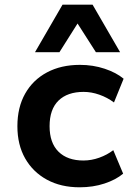

<svg xmlns="http://www.w3.org/2000/svg" viewBox="-20 -787 568 817"><path d="M319 10Q239 10 179.5 -22.5Q120 -55 87 -113Q54 -171 54 -250Q54 -330 87 -388.5Q120 -447 180 -479Q240 -511 320 -511Q376 -511 425.5 -494.5Q475 -478 506 -452L465 -351Q437 -372 403 -384Q369 -396 336 -396Q267 -396 229 -359Q191 -322 191 -250Q191 -179 229 -141.5Q267 -104 335 -104Q369 -104 402.5 -116Q436 -128 462 -148L504 -48Q473 -22 424.5 -6Q376 10 319 10ZM129 -565 246 -767H374L491 -565H388L310 -687L233 -565Z"/></svg>

Font: Nunito Sans 7pt
Style: Bold
Weight: 700
Designer: Vernon Adams
Foundry: Vernon Adams
Version: Version 3.101;gftools[0.9.27]